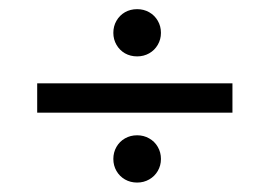

<svg xmlns="http://www.w3.org/2000/svg" viewBox="-20 -571 580 413"><path d="M60 -328.7V-391.7H480V-328.7ZM275 -449.7Q260.5 -449.7 248.8 -456.3Q237.2 -463 230.5 -474.7Q223.8 -486.3 223.8 -500.3Q223.8 -514.7 230.5 -526.3Q237.2 -538 248.8 -544.7Q260.5 -551.3 275 -551.3Q289.2 -551.3 300.9 -544.7Q312.7 -538 319.4 -526.3Q326.2 -514.7 326.2 -500.3Q326.2 -486.3 319.4 -474.7Q312.7 -463 300.9 -456.3Q289.2 -449.7 275 -449.7ZM275 -178.3Q260.5 -178.3 248.8 -185Q237.2 -191.7 230.5 -203.3Q223.8 -215 223.8 -229Q223.8 -243.3 230.5 -255Q237.2 -266.7 248.8 -273.3Q260.5 -280 275 -280Q289.2 -280 300.9 -273.3Q312.7 -266.7 319.4 -255Q326.2 -243.3 326.2 -229Q326.2 -215 319.4 -203.3Q312.7 -191.7 300.9 -185Q289.2 -178.3 275 -178.3Z"/></svg>

Font: Hauora
Style: Regular
Weight: 400
Designer: Wayne Shih
Foundry: WCYS
Version: Version 1.001